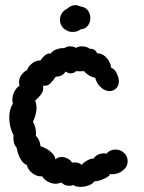

<svg xmlns="http://www.w3.org/2000/svg" viewBox="-20 -726 558 746"><path d="M293 0Q273 0 265 -7Q258 -4 250 -4Q231 -4 218 -17Q206 -12 197 -12Q181 -12 165.5 -20.5Q150 -29 144 -41Q125 -39 106.5 -52.5Q88 -66 85 -84Q55 -97 44 -154Q38 -159 35 -169Q32 -179 32 -189Q32 -196 33 -199Q16 -233 16 -269Q16 -302 30 -323Q28 -333 28 -338Q28 -355 36 -370.5Q44 -386 56 -393Q54 -398 54 -407Q54 -423 64.5 -436.5Q75 -450 85 -453Q89 -467 104.5 -479.5Q120 -492 137 -491Q157 -521 177 -518Q186 -530 201.5 -535Q217 -540 230 -539Q240 -546 252 -546Q264 -546 276 -540Q284 -546 298 -546Q308 -546 317 -543Q326 -540 329 -536Q337 -538 346 -532.5Q355 -527 357 -519Q374 -519 386.5 -508.5Q399 -498 405.5 -484.5Q412 -471 411 -464Q428 -456 435 -438Q442 -422 442 -410Q442 -390 427 -379Q417 -372 406 -372Q388 -372 371.5 -387Q355 -402 350 -424Q337 -426 325 -433.5Q313 -441 306 -450Q303 -449 291 -449Q280 -449 276 -450Q267 -441 256 -441Q245 -441 235 -448Q222 -428 197 -428Q184 -410 174 -400.5Q164 -391 147 -393Q148 -390 148 -384Q148 -372 142 -363Q136 -354 128.5 -346.5Q121 -339 117 -335Q122 -320 122 -307Q122 -284 108 -252Q113 -245 116.5 -232.5Q120 -220 120 -208Q120 -201 119 -198Q126 -193 131.5 -181Q137 -169 137 -158Q162 -150 178.5 -135Q195 -120 195 -107Q206 -116 219 -116Q231 -116 242.5 -110Q254 -104 260 -94Q265 -95 272 -95Q287 -95 298 -85Q302 -93 318 -102Q334 -111 344 -110Q350 -120 360.5 -125Q371 -130 383 -130Q391 -130 394 -129Q407 -145 429 -145Q448 -145 462 -132Q476 -119 476 -100Q476 -78 457.5 -63.5Q439 -49 416 -49Q407 -49 403 -50Q411 -48 401.5 -41Q392 -34 375 -27.5Q358 -21 348 -22Q339 -11 324 -5.5Q309 0 293 0ZM262 -602Q247 -602 239 -608Q226 -614 219.5 -625Q213 -636 213 -649Q213 -663 220.5 -674.5Q228 -686 241 -692Q255 -706 273 -706Q282 -706 292 -701Q311 -699 321 -686Q331 -673 331 -656Q331 -639 321 -626Q311 -613 293 -612Q282 -602 262 -602Z"/></svg>

Font: Pangolin
Style: Regular
Weight: 400
Designer: Kevin Burke
Foundry: Google, Inc.
Version: Version 1.101